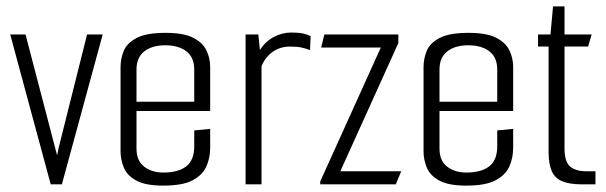

<svg xmlns="http://www.w3.org/2000/svg" viewBox="-20 -578 1899 602"><path d="M139 0 12 -470H60L159 -91L164 -115L253 -470H302L174 0Z M492 4Q436 4 407 -12Q378 -28 368 -53Q358 -78 358 -103V-368Q358 -394 368 -418.5Q378 -443 408.5 -459Q439 -475 499 -475Q556 -475 586 -459.5Q616 -444 627.5 -419.5Q639 -395 639 -368V-254L589 -252V-360Q589 -398 564.5 -417Q540 -436 498 -436Q457 -436 432.5 -417Q408 -398 408 -360V-112Q408 -74 432 -55.5Q456 -37 492 -37Q539 -37 564 -56.5Q589 -76 589 -119V-169L639 -174V-115Q639 -83 627 -56Q615 -29 583.5 -12.5Q552 4 492 4ZM366 -230V-259H639V-230Z M750 0V-470H790L795 -421Q811 -447 837.5 -461.5Q864 -476 893 -476Q917 -476 930 -473Q943 -470 954 -465L952 -421Q939 -426 925 -429Q911 -432 890 -432Q858 -432 835 -415.5Q812 -399 800 -371V0Z M984 -9 1174 -429H987L997 -470H1229V-443L1047 -41H1238L1221 0H984Z M1442 4Q1386 4 1357 -12Q1328 -28 1318 -53Q1308 -78 1308 -103V-368Q1308 -394 1318 -418.5Q1328 -443 1358.5 -459Q1389 -475 1449 -475Q1506 -475 1536 -459.5Q1566 -444 1577.5 -419.5Q1589 -395 1589 -368V-254L1539 -252V-360Q1539 -398 1514.5 -417Q1490 -436 1448 -436Q1407 -436 1382.5 -417Q1358 -398 1358 -360V-112Q1358 -74 1382 -55.5Q1406 -37 1442 -37Q1489 -37 1514 -56.5Q1539 -76 1539 -119V-169L1589 -174V-115Q1589 -83 1577 -56Q1565 -29 1533.5 -12.5Q1502 4 1442 4ZM1316 -230V-259H1589V-230Z M1804 0Q1766 0 1743 -9.5Q1720 -19 1710 -41.5Q1700 -64 1700 -102V-432H1667V-470H1706L1714 -558H1750V-470H1835L1824 -432H1750V-113Q1750 -70 1768 -55.5Q1786 -41 1818 -41H1847V0Z"/></svg>

Font: Smooch Sans Thin
Style: Regular
Weight: 400
Version: Version 1.010